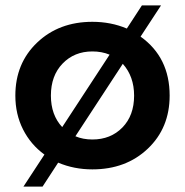

<svg xmlns="http://www.w3.org/2000/svg" viewBox="-20 -622 687 713"><path d="M323 7Q255 7 196 -18L138 71H67L145 -48Q94 -85 65.5 -141.5Q37 -198 37 -267Q37 -387 118 -464Q199 -541 323 -541Q392 -541 451 -516L507 -602H578L502 -486Q610 -409 610 -267Q610 -147 529 -70Q448 7 323 7ZM169 -267Q169 -195 211 -150L387 -419Q358 -431 323 -431Q256 -431 212.5 -386Q169 -341 169 -267ZM260 -116Q288 -104 323 -104Q391 -104 434.5 -148.5Q478 -193 478 -267Q478 -338 436 -385Z"/></svg>

Font: Belfius21
Style: Bold
Weight: 700
Designer: Montserrat's base design by Julieta Ulanovsky, modified by Coast SPRL for Belfius Bank NV.
Foundry: Montserrat's base design by Julieta Ulanovsky, modified by Coast SPRL for Belfius Bank NV.
Version: Version 2.000;FEAKit 1.0